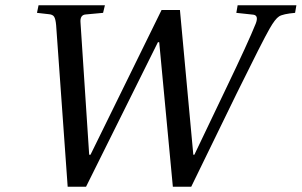

<svg xmlns="http://www.w3.org/2000/svg" viewBox="-20 -712 1150 732"><path d="M121 -663 127 -692H380L373 -663L308 -657Q284 -656 287 -625L320 -122H325L596 -674H666L717 -122H721L841 -373Q927 -552 955 -622Q967 -653 946 -656L881 -663L886 -692H1110L1105 -663Q1059 -659 1044 -649.5Q1029 -640 1008 -603Q981 -556 883 -357L709 0H639L587 -551H582L308 0H238L194 -616Q192 -639 186.5 -648Q181 -657 165 -658Z"/></svg>

Font: Heuristica
Style: Italic
Weight: 400
Italic angle: -13°
Version: Version 1.0.2